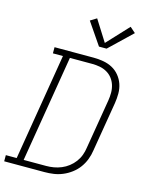

<svg xmlns="http://www.w3.org/2000/svg" viewBox="-155 -1058 894 1145"><g transform="rotate(15 292.5 -485.0)"><path d="M-15 0V-38H52L161 -697H99V-735H342Q372 -735 402 -729.5Q432 -724 457 -710.5Q482 -697 500.5 -674.5Q519 -652 528.5 -624.5Q538 -597 538 -566Q538 -535 533 -505L482 -199Q478 -171 467.5 -143.5Q457 -116 439.5 -92Q422 -68 397.5 -49.5Q373 -31 345.5 -19.5Q318 -8 290 -4Q262 0 234 0ZM95 -38H234Q257 -38 280.5 -42Q304 -46 327 -55.5Q350 -65 370 -80.5Q390 -96 405 -116Q420 -136 428.5 -159Q437 -182 440 -205L491 -511Q495 -535 495 -559.5Q495 -584 488 -606.5Q481 -629 467 -647Q453 -665 433 -676.5Q413 -688 389.5 -692.5Q366 -697 342 -697H204ZM354 -807 261 -943 300 -967 382 -837 506 -970 540 -940 401 -807Z"/></g></svg>

Font: Iosevka Curly Slab XLtExObl
Style: Regular
Weight: 200
Width: 7
Italic angle: -9°
Monospace: yes
Designer: Belleve Invis
Foundry: Belleve Invis
Version: Version 11.0.0; ttfautohint (v1.8.3)